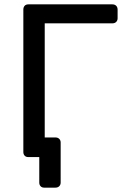

<svg xmlns="http://www.w3.org/2000/svg" viewBox="-20 -720 563 880"><path d="M182 140Q172 140 166 133.5Q160 127 160 117V0H120L87 -90H234Q245 -90 251.5 -83.5Q258 -77 258 -67V117Q258 127 251.5 133.5Q245 140 234 140ZM110 0Q99 0 93 -6.5Q87 -13 87 -23V-676Q87 -687 93 -693.5Q99 -700 110 -700H495Q506 -700 512.5 -693.5Q519 -687 519 -676V-636Q519 -626 512.5 -619.5Q506 -613 495 -613H185V-23Q185 -13 178.5 -6.5Q172 0 161 0Z"/></svg>

Font: RubikRegular
Style: Regular
Weight: 400
Designer: Hubert and Fischer
Foundry: Hubert and Fischer
Version: Version 2.300;gftools[0.9.30]